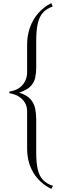

<svg xmlns="http://www.w3.org/2000/svg" viewBox="-20 -890 406 1246"><path d="M324 316 313 336Q237 298 196.5 230.5Q156 163 156 74V-167Q156 -197 143 -221Q130 -245 104.5 -262Q79 -279 41 -285V-296Q82 -302 107.5 -321.5Q133 -341 144.5 -367Q156 -393 156 -418V-601Q156 -660 174.5 -712Q193 -764 228.5 -804.5Q264 -845 313 -870L322 -848Q282 -834 258.5 -807.5Q235 -781 225 -737Q215 -693 215 -625V-450Q215 -417 208.5 -386Q202 -355 179 -330.5Q156 -306 104 -289Q155 -273 178.5 -245.5Q202 -218 208.5 -184.5Q215 -151 215 -115V102Q215 167 225 209.5Q235 252 259 277.5Q283 303 324 316Z"/></svg>

Font: Moderustic Light
Style: Regular
Weight: 300
Designer: Tural Alisoy
Foundry: TAFT Foundry
Version: Version 2.120